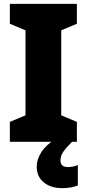

<svg xmlns="http://www.w3.org/2000/svg" viewBox="-20 -734 448 994"><path d="M378 0H31V-103L112 -137V-577L31 -611V-714H378V-611L297 -577V-137L378 -103ZM293 96Q293 131 332 131Q345 131 359.5 128Q374 125 383 120V226Q369 232 348.5 236Q328 240 302 240Q243 240 206.5 210Q170 180 170 128Q170 94 192 57Q214 20 275 -22L353 0Q320 33 306.5 53.5Q293 74 293 96Z"/></svg>

Font: Noto Sans Lao UI SemCond Blk
Style: Regular
Weight: 900
Width: 4
Designer: Monotype Design Team
Foundry: Monotype Imaging Inc.
Version: Version 2.000; ttfautohint (v1.8.4.7-5d5b)